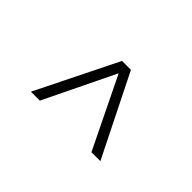

<svg xmlns="http://www.w3.org/2000/svg" viewBox="-52 -978 684 684"><g transform="rotate(45 290.0 -636.5)"><path d="M312.5 -790 465.5 -483H420.5L291 -749H289.5L160.5 -483H115.5L267.5 -790Z"/></g></svg>

Font: Hepta Slab ExtraLight Light
Style: Regular
Weight: 300
Version: Version 1.100